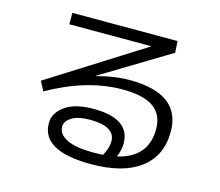

<svg xmlns="http://www.w3.org/2000/svg" viewBox="-109 -881 1218 1064"><g transform="rotate(15 500.0 -348.5)"><path d="M624 -35.2Q794.9 -75.2 794.9 -237.3Q794.9 -320.3 737.8 -361.3Q680.7 -402.3 559.6 -402.3Q356.4 -402.3 136.7 -278.3L108.4 -332L648.4 -672.9V-674.8H179.7V-740.2H783.2L787.1 -673.8L394.5 -436.5L396.5 -435.5Q496.1 -462.9 583 -462.9Q877 -462.9 877 -245.1Q877 -106.4 778.3 -31.7Q679.7 43 495.1 43Q211.9 43 211.9 -117.2Q211.9 -174.8 269 -215.8Q326.2 -256.8 431.6 -256.8Q641.6 -256.8 641.6 -113.3Q641.6 -78.1 624 -35.2ZM547.9 -24.4Q573.2 -71.3 573.2 -107.4Q573.2 -193.4 427.7 -193.4Q360.4 -193.4 324.2 -170.9Q288.1 -148.4 288.1 -117.2Q288.1 -73.2 339.4 -47.9Q390.6 -22.5 495.1 -22.5Q513.7 -22.5 547.9 -24.4Z"/></g></svg>

Font: Mgen+ 1c regular
Style: Regular
Weight: 400
Designer: [Source Han Sans]
Ryoko NISHIZUKA  (kana & ideographs); Paul D. Hunt (Latin, Greek & Cyrillic); Wenlong ZHANG  (bopomofo
Version: Version 1.059.20150602